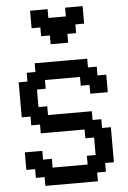

<svg xmlns="http://www.w3.org/2000/svg" viewBox="-64 -1046 728 1092"><g transform="rotate(-5 300.0 -500.0)"><path d="M50 -100H100V-50H150V0H450V-50H500V-100H550V-300H500V-350H450V-400H200V-450H150V-550H200V-600H400V-550H450V-500H550V-600H500V-650H450V-700H150V-650H100V-600H50V-400H100V-350H150V-300H400V-250H450V-150H400V-100H200V-150H150V-200H50ZM150 -900H200V-850H250V-800H350V-850H400V-900H450V-1000H350V-950H250V-1000H150Z"/></g></svg>

Font: Matrix Sans Video
Style: Regular
Weight: 400
Designer: Brad Neil
Version: Version 1.100